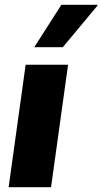

<svg xmlns="http://www.w3.org/2000/svg" viewBox="-20 -781 427 801"><path d="M16 0 87 -511H264L193 0ZM123 -584 236 -761H386L387 -758L242 -584Z"/></svg>

Font: Chivo Medium ExtraBold
Style: Italic
Weight: 800
Italic angle: -8.05°
Version: Version 2.002